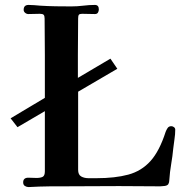

<svg xmlns="http://www.w3.org/2000/svg" viewBox="-20 -752 760 779"><path d="M691 -226Q691 -232 686 -236Q681 -240 675 -240Q665 -240 660 -232.5Q655 -225 652 -217Q627 -139 590.5 -98.5Q554 -58 500.5 -43.5Q447 -29 371 -29Q357 -29 339.5 -29Q322 -29 309.5 -36Q297 -43 297 -63V-99Q297 -170 297 -240Q297 -310 297 -380L456 -473L428 -514L296 -436V-529Q296 -566 296.5 -603Q297 -640 297 -677Q297 -688 300 -692Q303 -696 313 -696Q326 -696 339 -695.5Q352 -695 365 -695Q374 -695 377.5 -701Q381 -707 381 -714Q381 -732 365 -732Q342 -732 318 -729Q294 -726 269 -726Q238 -726 206.5 -726.5Q175 -727 143 -729Q131 -730 119.5 -731Q108 -732 96 -732Q76 -732 76 -712Q76 -705 82 -700Q88 -695 95 -695Q107 -695 118.5 -695.5Q130 -696 142 -696Q153 -696 157 -692Q161 -688 161 -677Q161 -640 161.5 -603Q162 -566 162 -529V-355L23 -272L51 -236L162 -301V-57Q162 -39 153 -34.5Q144 -30 128 -30Q120 -30 111.5 -30.5Q103 -31 95 -31Q74 -31 74 -12Q74 -2 81 2.5Q88 7 96 7Q107 7 118 6Q129 5 140 5Q163 4 186 4Q209 4 232 4Q290 4 347.5 3.5Q405 3 463 3Q504 3 546 3.5Q588 4 630 4Q637 4 648 2.5Q659 1 663 -5Q667 -12 667 -22Q669 -54 674.5 -86Q680 -118 683 -150Q685 -169 688 -188Q691 -207 691 -226Z"/></svg>

Font: UoqMunThenKhung
Style: Regular
Weight: 400
Designer: Font-Kai, 金井和夫, 宇文滿月
Foundry: Kazuo Kanai, Moonlit Owen
Version: Version 1.197